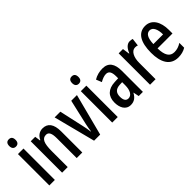

<svg xmlns="http://www.w3.org/2000/svg" viewBox="66 -1536 2336 2336"><g transform="rotate(-45 1234.0 -368.0)"><path d="M111 -746C75 -746 57 -724 57 -683C57 -643 77 -621 111 -621C146 -621 165 -643 165 -683C165 -723 148 -746 111 -746ZM158 -540H63V0H158Z M495 -550C443 -550 399 -521 376 -468H370L360 -540H283V0H379V-274C379 -410 404 -465 470 -465C516 -465 534 -423 534 -341V0H630V-363C630 -488 583 -550 495 -550Z M833 0H938L1078 -540H980L905 -213C896 -169 889 -132 887 -107H883C878 -150 870 -190 861 -230L792 -540H694Z M1193 -746C1157 -746 1139 -724 1139 -683C1139 -643 1159 -621 1193 -621C1228 -621 1247 -643 1247 -683C1247 -723 1230 -746 1193 -746ZM1240 -540H1145V0H1240Z M1526 -550C1470 -550 1419 -536 1375 -509L1404 -437C1444 -460 1478 -472 1509 -472C1557 -472 1577 -436 1577 -361V-330L1514 -327C1400 -322 1336 -262 1336 -153C1336 -67 1372 10 1458 10C1516 10 1554 -18 1584 -74H1586L1601 0H1673V-362C1673 -483 1628 -550 1526 -550ZM1533 -260 1578 -262V-210C1578 -121 1545 -67 1493 -67C1455 -67 1433 -95 1433 -156C1433 -222 1465 -256 1533 -260Z M1995 -550C1947 -550 1911 -508 1888 -449H1883L1870 -540H1796V0H1891V-280C1890 -379 1929 -450 1987 -450C2003 -450 2017 -448 2029 -443L2041 -543C2024 -548 2010 -550 1995 -550Z M2259 -549C2140 -549 2079 -449 2079 -266C2079 -105 2135 10 2276 10C2325 10 2369 -1 2408 -25V-108C2366 -81 2329 -70 2288 -70C2211 -70 2175 -128 2173 -248H2430V-309C2430 -447 2372 -549 2259 -549ZM2259 -472C2314 -472 2341 -406 2341 -321H2174C2178 -425 2208 -472 2259 -472Z"/></g></svg>

Font: Noto Sans Armenian ExtraCondensed Medium
Style: Regular
Weight: 500
Width: 2
Designer: Monotype Design Team
Foundry: Monotype Imaging Inc.
Version: Version 2.008